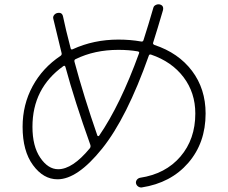

<svg xmlns="http://www.w3.org/2000/svg" viewBox="-20 -820 1040 875"><path d="M268.6 -518.6Q127.9 -418 127.9 -242.2Q127.9 -153.3 163.6 -101.1Q199.2 -48.8 245.1 -48.8Q310.5 -48.8 389.6 -144.5Q394.5 -151.4 391.6 -160.2Q320.3 -359.4 278.3 -514.6Q275.4 -523.4 268.6 -518.6ZM519.5 -592.8Q411.1 -592.8 325.2 -550.8Q317.4 -547.9 319.3 -539.1Q362.3 -378.9 423.8 -202.1Q424.8 -200.2 427.2 -199.7Q429.7 -199.2 431.6 -201.2Q528.3 -341.8 613.3 -576.2Q617.2 -584 607.4 -585.9Q567.4 -592.8 519.5 -592.8ZM242.2 -2.9Q177.7 -2.9 130.4 -67.4Q83 -131.8 83 -242.2Q83 -342.8 128.4 -426.8Q173.8 -510.7 255.9 -565.4Q262.7 -570.3 260.7 -578.1Q249 -624 222.7 -735.4Q220.7 -744.1 226.6 -751.5Q232.4 -758.8 241.2 -760.7Q263.7 -765.6 267.6 -743.2Q278.3 -690.4 301.8 -600.6Q303.7 -591.8 311.5 -595.7Q407.2 -639.6 519.5 -639.6Q574.2 -639.6 623 -630.9Q630.9 -628.9 633.8 -636.7Q656.2 -706.1 678.7 -784.2Q680.7 -793 689.9 -797.4Q699.2 -801.8 708 -799.8Q727.5 -794.9 722.7 -773.4Q697.3 -686.5 677.7 -625Q675.8 -619.1 683.6 -615.2Q793 -579.1 855 -497.1Q917 -415 917 -302.7Q917 -168.9 837.9 -77.6Q758.8 13.7 626 34.2Q617.2 35.2 609.4 29.8Q601.6 24.4 599.6 14.6Q598.6 5.9 604 -1Q609.4 -7.8 618.2 -9.8Q734.4 -27.3 802.2 -106.4Q870.1 -185.5 870.1 -302.7Q870.1 -397.5 816.4 -468.3Q762.7 -539.1 668 -571.3Q660.2 -573.2 658.2 -566.4Q557.6 -282.2 445.3 -142.6Q333 -2.9 242.2 -2.9Z"/></svg>

Font: Rounded Mgen+ 1m light
Style: Regular
Weight: 200
Designer: [Source Han Sans]
Ryoko NISHIZUKA  (kana & ideographs); Paul D. Hunt (Latin, Greek & Cyrillic); Wenlong ZHANG  (bopomofo
Version: Version 1.059.20150602